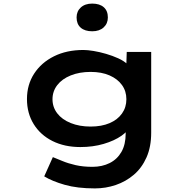

<svg xmlns="http://www.w3.org/2000/svg" viewBox="-20 -818 1059 1068"><path d="M508 230Q410 230 340 210Q270 190 226 163L274 56Q297 65 328 78Q359 91 400.5 100.5Q442 110 494 110Q548 110 590 89Q632 68 655.5 27Q679 -14 679 -74V-126L703 -121Q696 -91 656 -63Q616 -35 556.5 -17.5Q497 0 427 0Q339 0 272 -33.5Q205 -67 167.5 -127.5Q130 -188 130 -267Q130 -347 170 -408.5Q210 -470 280.5 -505Q351 -540 444 -540Q467 -540 500.5 -534.5Q534 -529 570 -518.5Q606 -508 638 -493.5Q670 -479 690 -459.5Q710 -440 710 -416L681 -408L685 -529H821V-80Q821 -1 795 57.5Q769 116 724.5 154Q680 192 624 211Q568 230 508 230ZM484 -114Q545 -114 589.5 -133Q634 -152 658.5 -186.5Q683 -221 683 -266Q683 -311 658.5 -345Q634 -379 589.5 -398.5Q545 -418 484 -418Q422 -418 373.5 -398.5Q325 -379 298.5 -344.5Q272 -310 272 -266Q272 -222 298.5 -187.5Q325 -153 373.5 -133.5Q422 -114 484 -114ZM493 -644Q452 -644 429 -664Q406 -684 406 -721Q406 -755 429.5 -776.5Q453 -798 493 -798Q534 -798 557 -778Q580 -758 580 -721Q580 -687 556.5 -665.5Q533 -644 493 -644Z"/></svg>

Font: Lexend Zetta SemiBold
Style: Regular
Weight: 600
Designer: Bonnie Shaver-Troup, Thomas Jockin
Foundry: Lexend
Version: Version 1.007